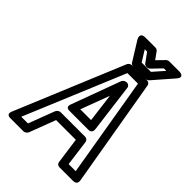

<svg xmlns="http://www.w3.org/2000/svg" viewBox="-248 -957 1095 1095"><g transform="rotate(45 299.0 -410.0)"><path d="M424 -729H349L308 -795H327L367 -740C371 -734 378 -731 385 -731H389C396 -731 404 -735 409 -740L462 -795H482ZM431 -679C438 -679 446 -682 452 -689L553 -805C587 -844 538 -845 538 -845H457C450 -845 441 -842 436 -836L394 -793L363 -836C359 -841 352 -845 345 -845H264C215 -845 239 -805 239 -805L311 -689C314 -684 322 -679 330 -679ZM252 -243H403C407 -243 435 -242 431 -274L393 -570C392 -581 381 -589 371 -589H368C356 -589 345 -580 341 -570L232 -274C231 -270 219 -243 252 -243ZM290 -293 355 -467 377 -293ZM464 -25 443 -183C441 -194 431 -202 421 -202H223C211 -202 200 -193 196 -183L136 -25H82L334 -629H419L521 -25ZM417 6C418 16 427 25 439 25H549C584 25 577 -5 577 -7L465 -661C463 -671 454 -679 443 -679H321C310 -679 299 -672 295 -661L23 -7C9 26 41 25 43 25H149C159 25 172 17 176 6L236 -152H395Z"/></g></svg>

Font: Falling Sky
Style: CondOuObl
Weight: 400
Designer: Paul D. Hunt
Foundry: Adobe Systems Incorporated
Version: Version 1.02